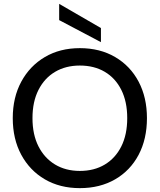

<svg xmlns="http://www.w3.org/2000/svg" viewBox="-20 -961 827 993"><path d="M393 12Q290 12 212 -33.5Q134 -79 90 -160.5Q46 -242 46 -350Q46 -457 90 -538.5Q134 -620 212 -666Q290 -712 393 -712Q497 -712 575.5 -666Q654 -620 697 -538.5Q740 -457 740 -350Q740 -242 697 -160.5Q654 -79 575.5 -33.5Q497 12 393 12ZM393 -77Q467 -77 522 -110Q577 -143 607.5 -204Q638 -265 638 -350Q638 -435 607.5 -496Q577 -557 522 -589.5Q467 -622 393 -622Q320 -622 265 -589.5Q210 -557 179 -496Q148 -435 148 -350Q148 -265 179 -204Q210 -143 265 -110Q320 -77 393 -77ZM502 -743 286 -857V-941L502 -816Z"/></svg>

Font: DM Sans 24pt Medium
Style: Regular
Weight: 500
Designer: Colophon Foundry, Jonny Pinhorn
Foundry: Colophon Foundry
Version: Version 4.004;gftools[0.9.30]